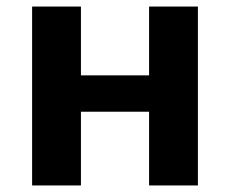

<svg xmlns="http://www.w3.org/2000/svg" viewBox="-20 -566 702 586"><path d="M227 -546V-336H435V-546H584V0H435V-225H227V0H78V-546Z"/></svg>

Font: Noto IKEA Latin
Style: Bold
Weight: 700
Designer: Monotype Design Team
Foundry: Monotype Imaging Inc.
Version: Version 1.0